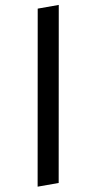

<svg xmlns="http://www.w3.org/2000/svg" viewBox="-92 -759 441 898"><g transform="rotate(-10 128.0 -310.0)"><path d="M11 100 156 -720H256L111 100Z"/></g></svg>

Font: DM Sans 18pt Medium
Style: Italic
Weight: 500
Italic angle: -10°
Designer: Colophon Foundry, Jonny Pinhorn
Foundry: Colophon Foundry
Version: Version 4.004;gftools[0.9.30]